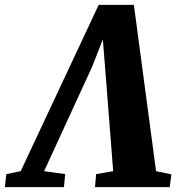

<svg xmlns="http://www.w3.org/2000/svg" viewBox="-74 -768 730 788"><path d="M475.5 -748 566.5 -65.5 629.5 -52.5 622.5 0H316L320.5 -53.5L390.5 -65.5L357 -495L342.5 -674.5L373 -670L304.5 -495L107 -65.5L193.5 -53.5L188.5 0H-54L-48 -53.5L11 -65.5L331 -748Z"/></svg>

Font: Merriweather Light 18pt Black
Style: Italic
Weight: 900
Italic angle: -7.8°
Version: Version 2.101